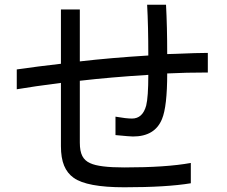

<svg xmlns="http://www.w3.org/2000/svg" viewBox="-20 -708 960 813"><path d="M788 68Q686 85 506 85Q348 85 292 45Q265 26 251.5 -6.5Q238 -39 238 -89V-357Q121 -342 51 -330V-414Q141 -427 238 -438V-668H318V-448Q447 -463 608 -473Q608 -598 603 -688H683Q688 -596 688 -479L723 -480Q815 -484 860 -484V-401Q767 -401 688 -397Q688 -257 666 -204Q636 -130 543 -130Q531 -130 469 -136V-214Q514 -206 539 -206Q584 -206 599 -261Q608 -297 608 -391Q447 -381 318 -366V-104Q318 -68 328.5 -47.5Q339 -27 362 -17Q400 1 506 1Q684 1 788 -18Z"/></svg>

Font: LINE Seed Sans KR Regular
Style: Regular
Weight: 400
Designer: LINE VX Design & Sandoll Inc & Dalton Maag Ltd
Foundry: Sandoll Inc.
Version: Version 1.000